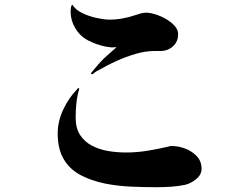

<svg xmlns="http://www.w3.org/2000/svg" viewBox="-20 -780 1040 802"><path d="M822 -75Q822 -50 799 -31.5Q776 -13 753 -8Q724 -2 693.5 0Q663 2 633 2Q580 2 526 -0.5Q472 -3 420 -13Q361 -25 316 -49Q271 -73 246 -115.5Q221 -158 221 -223Q221 -273 244 -322Q267 -371 301 -406Q304 -411 307 -412Q311 -412 311 -408Q311 -407 310.5 -406.5Q310 -406 310 -405Q302 -378 299 -348Q296 -318 296 -289Q296 -244 315 -215.5Q334 -187 365 -171Q396 -155 433 -149Q470 -143 507 -143Q552 -143 597 -150.5Q642 -158 685 -168Q689 -170 692 -170Q695 -170 699 -170Q726 -170 754.5 -159Q783 -148 802.5 -127Q822 -106 822 -75ZM724 -637Q724 -606 702.5 -586.5Q681 -567 651 -567H625Q588 -567 547 -555Q506 -543 467 -525.5Q428 -508 396 -489Q383 -483 374 -476Q373 -475 370 -472.5Q367 -470 365 -470Q360 -470 360 -473Q360 -475 368 -484Q376 -493 377 -495Q386 -506 395.5 -516.5Q405 -527 415 -537Q428 -549 441 -560Q454 -571 467 -583Q463 -583 458.5 -582.5Q454 -582 449 -582Q442 -582 434 -583.5Q426 -585 418 -586Q381 -594 347.5 -611.5Q314 -629 294 -663Q275 -695 275 -731Q275 -736 276 -747Q277 -758 283 -760Q294 -740 322.5 -726Q351 -712 383.5 -705Q416 -698 437 -698Q465 -698 492 -703Q519 -708 546 -717Q557 -721 568 -724Q579 -727 591 -727Q607 -727 629.5 -720Q652 -713 673.5 -700.5Q695 -688 709.5 -672Q724 -656 724 -637Z"/></svg>

Font: Kaisei Tokumin ExtraBold
Style: Regular
Weight: 800
Designer: Font-Kai, 金井和夫
Foundry: KAZUO KANAI
Version: Version 5.003